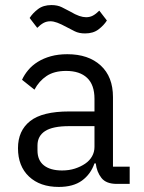

<svg xmlns="http://www.w3.org/2000/svg" viewBox="-20 -726 568 758"><path d="M316 -594Q292 -594 275 -602.5Q258 -611 243 -619Q221 -631 206 -636.5Q191 -642 179 -642Q164 -642 152 -635.5Q140 -629 127 -616L97 -655Q109 -674 130 -690Q151 -706 183 -706Q207 -706 224 -697.5Q241 -689 256 -681Q278 -668 293 -663Q308 -658 320 -658Q335 -658 347 -664.5Q359 -671 372 -684L402 -645Q390 -626 369 -610Q348 -594 316 -594ZM441 0Q399 0 380.5 -23.5Q362 -47 358 -81H353Q338 -38 303.5 -13Q269 12 212 12Q138 12 94.5 -29Q51 -70 51 -141Q51 -210 99 -248Q147 -286 253 -286H353V-336Q353 -391 324 -418.5Q295 -446 241 -446Q194 -446 164 -426Q134 -406 116 -372L67 -411Q76 -431 91.5 -449.5Q107 -468 129.5 -482Q152 -496 181 -504Q210 -512 246 -512Q329 -512 377.5 -467.5Q426 -423 426 -343V-68H492V0ZM225 -53Q253 -53 276 -60.5Q299 -68 316.5 -80Q334 -92 343.5 -109Q353 -126 353 -146V-228H253Q188 -228 158 -208.5Q128 -189 128 -152V-132Q128 -93 153.5 -73Q179 -53 225 -53Z"/></svg>

Font: PlemolJP
Style: Regular
Weight: 400
Monospace: yes
Version: v2.0.4; ttfautohint (v1.8.4.7-5d5b-dirty) -l 6 -r 45 -G 200 